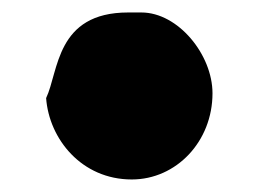

<svg xmlns="http://www.w3.org/2000/svg" viewBox="-20 -405 426 311"><path d="M54.7 -246.1C59.6 -179.7 112.3 -114.3 193.4 -114.3C265.6 -114.3 324.2 -175.8 324.2 -253.9C324.2 -316.4 268.6 -384.8 209 -384.8H187.5C70.3 -384.8 75.2 -289.1 54.7 -246.1Z"/></svg>

Font: Bowlby One SC
Style: Regular
Weight: 400
Width: 1
Version: Version 1.2